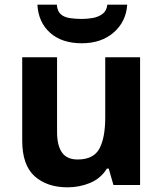

<svg xmlns="http://www.w3.org/2000/svg" viewBox="-20 -791 697 821"><path d="M579 -546V0H465L445 -70H437Q411 -28 365.5 -9Q320 10 269 10Q181 10 128 -37.5Q75 -85 75 -190V-546H224V-227Q224 -169 245 -139Q266 -109 312 -109Q380 -109 405 -155.5Q430 -202 430 -289V-546ZM524 -771Q519 -698 466 -652Q413 -606 330 -606Q244 -606 194 -651Q144 -696 140 -771H223Q225 -743 240 -730Q255 -717 279 -713.5Q303 -710 331 -710Q355 -710 378.5 -714.5Q402 -719 419 -732Q436 -745 439 -771Z"/></svg>

Font: Noto IKEA Arabic
Style: Bold
Weight: 700
Designer: Monotype Design Team
Foundry: Monotype Imaging Inc.
Version: Version 1.200